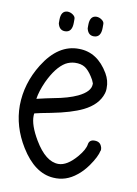

<svg xmlns="http://www.w3.org/2000/svg" viewBox="-78 -727 547 768"><g transform="rotate(10 195.5 -343.0)"><path d="M107.4 -636.7Q107.4 -673.8 133.8 -674.8Q145.5 -674.8 155.8 -667.5Q166 -660.2 166 -651.4V-635.7Q166 -595.7 136.7 -595.7Q115.2 -595.7 108.4 -619.1Q107.4 -621.1 107.4 -623ZM224.6 -636.7Q224.6 -673.8 251 -674.8Q262.7 -674.8 272.9 -667.5Q283.2 -660.2 283.2 -651.4V-635.7Q283.2 -595.7 253.9 -595.7Q232.4 -595.7 225.6 -619.1Q225.6 -621.1 224.6 -623ZM305.7 -166Q308.6 -185.5 330.1 -185.5Q351.6 -185.5 358.4 -168Q361.3 -162.1 361.3 -156.2Q361.3 -153.3 361.3 -150.4Q361.3 -150.4 360.4 -150.4Q355.5 -125 328.1 -85.9Q308.6 -58.6 287.1 -42Q244.1 -6.8 192.4 -10.7Q116.2 -15.6 59.6 -107.4Q10.7 -186.5 10.7 -272.5Q11.7 -362.3 61.5 -442.4Q121.1 -538.1 206.1 -536.1Q280.3 -535.2 325.2 -459Q341.8 -430.7 340.8 -400.4Q340.8 -397.5 340.8 -396.5Q340.8 -388.7 337.9 -378.9Q323.2 -331.1 265.6 -302.7Q219.7 -280.3 139.6 -264.6Q124 -261.7 99.6 -256.8Q75.2 -251 74.2 -251Q72.3 -251 72.3 -241.2Q71.3 -203.1 105.5 -145.5Q151.4 -68.4 203.1 -68.4Q238.3 -68.4 277.3 -114.3Q302.7 -144.5 305.7 -166ZM71.3 -309.6Q112.3 -319.3 137.7 -324.2Q197.3 -335 234.4 -352.5Q283.2 -376 283.2 -406.2Q283.2 -406.2 283.2 -412.1Q283.2 -408.2 282.2 -412.1Q279.3 -421.9 269.5 -436.5Q254.9 -459 240.2 -468.8Q223.6 -479.5 198.2 -478.5Q178.7 -477.5 161.1 -467.8Q124 -445.3 93.8 -380.9Q76.2 -341.8 71.3 -309.6Z"/></g></svg>

Font: otype
Style: Regular
Weight: 400
Designer: ironsmith
Version: 4